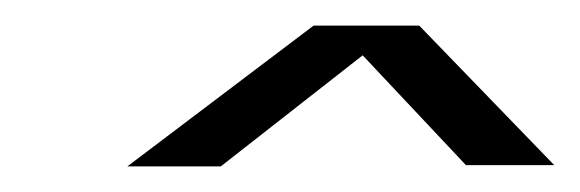

<svg xmlns="http://www.w3.org/2000/svg" viewBox="-20 -743 453 150"><path d="M79.5 -613H152.5L293 -723H225ZM344 -614H413L307.5 -723H241.5Z"/></svg>

Font: Anybody SemiExpanded
Style: Italic
Weight: 400
Width: 6
Italic angle: -10°
Version: Version 1.113;gftools[0.9.25]